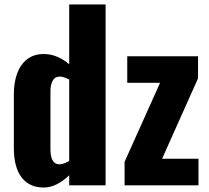

<svg xmlns="http://www.w3.org/2000/svg" viewBox="-20 -830 935 860"><path d="M176 10Q112 10 77 -35Q42 -80 42 -168V-407Q42 -461 57 -501.5Q72 -542 102 -565Q132 -588 176 -588Q208 -588 237 -575.5Q266 -563 290 -542V-810H453V0H290V-45Q263 -19 234 -4.5Q205 10 176 10ZM247 -94Q255 -94 266.5 -98Q278 -102 290 -109V-474Q280 -479 269 -483Q258 -487 248 -487Q226 -487 216 -468.5Q206 -450 206 -424V-158Q206 -140 210 -125.5Q214 -111 223 -102.5Q232 -94 247 -94ZM538 0V-105L697 -459H550V-578H867V-479L706 -119H869V0Z"/></svg>

Font: Oswald
Style: Bold
Weight: 700
Designer: Vernon Adams
Foundry: Vernon Adams
Version: Version 4.103;gftools[0.9.33.dev8+g029e19f]